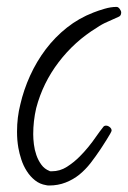

<svg xmlns="http://www.w3.org/2000/svg" viewBox="-20 -497 378 567"><path d="M337.9 -460Q337.9 -450.2 330.1 -447.3Q313.5 -439.5 297.4 -432.6Q281.2 -425.8 265.6 -415Q200.2 -375 153.3 -313.5Q106.4 -252 86.9 -177.7Q78.1 -139.6 78.1 -100.6Q78.1 -86.9 80.1 -70.8Q82 -54.7 87.4 -39.1Q92.8 -23.4 102.1 -10.7Q111.3 2 126 7.8Q127 8.8 129.4 8.8Q131.8 8.8 132.8 8.8Q157.2 8.8 177.7 -4.4Q198.2 -17.6 214.8 -34.2Q241.2 -60.5 264.6 -94.7Q269.5 -101.6 274.4 -108.4Q279.3 -115.2 284.2 -121.1Q287.1 -126 293 -126Q298.8 -126 304.2 -121.6Q309.6 -117.2 309.6 -111.3Q309.6 -109.4 305.2 -101.6Q300.8 -93.8 294.9 -84.5Q289.1 -75.2 283.7 -66.9Q278.3 -58.6 276.4 -55.7Q262.7 -35.2 247.6 -15.6Q232.4 3.9 214.4 18.6Q196.3 33.2 173.8 42Q151.4 50.8 125 50.8Q119.1 50.8 116.2 49.8Q97.7 46.9 83.5 35.6Q69.3 24.4 59.1 8.3Q48.8 -7.8 43 -25.9Q37.1 -43.9 34.2 -60.5Q32.2 -72.3 31.2 -84Q30.3 -95.7 30.3 -108.4Q30.3 -150.4 40 -188.5Q49.8 -231.4 68.8 -273.4Q87.9 -315.4 115.2 -351.6Q142.6 -387.7 177.7 -415.5Q212.9 -443.4 255.9 -460Q270.5 -465.8 289.1 -471.2Q307.6 -476.6 324.2 -476.6Q329.1 -476.6 333.5 -470.7Q337.9 -464.8 337.9 -460Z"/></svg>

Font: Calligraffitti
Style: Regular
Weight: 400
Designer: Dathan Boardman
Foundry: Open Window
Version: Version 1.001